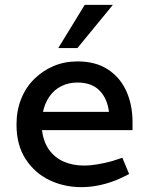

<svg xmlns="http://www.w3.org/2000/svg" viewBox="-20 -764 605 791"><path d="M316 7Q243 7 182.5 -22.5Q122 -52 85 -109.5Q48 -167 48 -251Q48 -308 67 -356Q86 -404 121 -438.5Q156 -473 201 -492Q246 -511 299 -511Q374 -511 424.5 -478Q475 -445 500.5 -388.5Q526 -332 526 -261V-228H153Q159 -179 182.5 -146.5Q206 -114 243 -98Q280 -82 325 -82Q353 -82 382 -87Q411 -92 441 -100L484 -114L512 -47L473 -28Q435 -11 394.5 -2Q354 7 316 7ZM157 -303H429Q422 -359 389.5 -391.5Q357 -424 299 -424Q263 -424 233.5 -409.5Q204 -395 184.5 -367.5Q165 -340 157 -303ZM220 -566 329 -744H445L299 -566Z"/></svg>

Font: REM Medium
Style: Regular
Weight: 400
Version: Version 1.005;gftools[0.9.28]